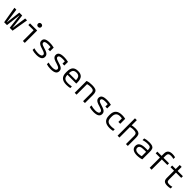

<svg xmlns="http://www.w3.org/2000/svg" viewBox="750 -3230 5699 5699"><g transform="rotate(45 3600.0 -380.0)"><path d="M123 0 35 -520H115L180 -60H184L239 -520H361L416 -60H420L485 -520H565L477 0H357L302 -465H298L243 0Z M910 0V-450H690V-520H990V0ZM934 -614Q902 -614 882.5 -632.5Q863 -651 863 -682Q863 -714 882.5 -732Q902 -750 934 -750Q966 -750 985.5 -732Q1005 -714 1005 -682Q1005 -651 985.5 -632.5Q966 -614 934 -614Z M1479 10Q1429 10 1386.5 3.5Q1344 -3 1302 -16V-88Q1346 -75 1391 -67.5Q1436 -60 1482 -60Q1556 -60 1593 -79.5Q1630 -99 1630 -137Q1630 -157 1616 -173Q1602 -189 1571 -204Q1540 -219 1489 -234Q1416 -254 1372.5 -276Q1329 -298 1309.5 -327Q1290 -356 1290 -396Q1290 -465 1345 -497.5Q1400 -530 1517 -530Q1558 -530 1597.5 -525.5Q1637 -521 1696 -508L1695 -355H1617V-494L1654 -447Q1614 -454 1584.5 -457Q1555 -460 1521 -460Q1443 -460 1406.5 -443.5Q1370 -427 1370 -392Q1370 -372 1384 -356Q1398 -340 1429.5 -326.5Q1461 -313 1513 -298Q1586 -278 1629 -255.5Q1672 -233 1691 -204Q1710 -175 1710 -134Q1710 -61 1653.5 -25.5Q1597 10 1479 10Z M2079 10Q2029 10 1986.5 3.5Q1944 -3 1902 -16V-88Q1946 -75 1991 -67.5Q2036 -60 2082 -60Q2156 -60 2193 -79.5Q2230 -99 2230 -137Q2230 -157 2216 -173Q2202 -189 2171 -204Q2140 -219 2089 -234Q2016 -254 1972.5 -276Q1929 -298 1909.5 -327Q1890 -356 1890 -396Q1890 -465 1945 -497.5Q2000 -530 2117 -530Q2158 -530 2197.5 -525.5Q2237 -521 2296 -508L2295 -355H2217V-494L2254 -447Q2214 -454 2184.5 -457Q2155 -460 2121 -460Q2043 -460 2006.5 -443.5Q1970 -427 1970 -392Q1970 -372 1984 -356Q1998 -340 2029.5 -326.5Q2061 -313 2113 -298Q2186 -278 2229 -255.5Q2272 -233 2291 -204Q2310 -175 2310 -134Q2310 -61 2253.5 -25.5Q2197 10 2079 10Z M2742 10Q2606 10 2540.5 -51.5Q2475 -113 2475 -240V-280Q2475 -409 2529.5 -469.5Q2584 -530 2700 -530Q2816 -530 2870.5 -469.5Q2925 -409 2925 -280V-226H2519V-291H2871L2847 -268V-277Q2847 -376 2813 -419Q2779 -462 2700 -462Q2621 -462 2587 -419Q2553 -376 2553 -277V-243Q2553 -174 2571 -133.5Q2589 -93 2630.5 -75.5Q2672 -58 2743 -58Q2778 -58 2814.5 -62Q2851 -66 2893 -74V-6Q2858 1 2819 5.5Q2780 10 2742 10Z M3085 -498Q3129 -515 3178.5 -522.5Q3228 -530 3290 -530Q3377 -530 3426 -513Q3475 -496 3495 -454.5Q3515 -413 3515 -340V0H3437V-336Q3437 -385 3424.5 -412Q3412 -439 3380 -449.5Q3348 -460 3290 -460Q3261 -460 3236 -457Q3211 -454 3186 -447.5Q3161 -441 3129 -428L3163 -478V0H3085Z M3879 10Q3829 10 3786.5 3.5Q3744 -3 3702 -16V-88Q3746 -75 3791 -67.5Q3836 -60 3882 -60Q3956 -60 3993 -79.5Q4030 -99 4030 -137Q4030 -157 4016 -173Q4002 -189 3971 -204Q3940 -219 3889 -234Q3816 -254 3772.5 -276Q3729 -298 3709.5 -327Q3690 -356 3690 -396Q3690 -465 3745 -497.5Q3800 -530 3917 -530Q3958 -530 3997.5 -525.5Q4037 -521 4096 -508L4095 -355H4017V-494L4054 -447Q4014 -454 3984.5 -457Q3955 -460 3921 -460Q3843 -460 3806.5 -443.5Q3770 -427 3770 -392Q3770 -372 3784 -356Q3798 -340 3829.5 -326.5Q3861 -313 3913 -298Q3986 -278 4029 -255.5Q4072 -233 4091 -204Q4110 -175 4110 -134Q4110 -61 4053.5 -25.5Q3997 10 3879 10Z M4554 10Q4281 10 4281 -240V-280Q4281 -530 4553 -530Q4629 -530 4691 -514V-305H4613V-501L4647 -443Q4622 -451 4593 -455.5Q4564 -460 4533 -460Q4445 -460 4403 -415Q4361 -370 4361 -275V-245Q4361 -178 4380 -137.5Q4399 -97 4442 -78.5Q4485 -60 4556 -60Q4590 -60 4622.5 -64Q4655 -68 4691 -76V-6Q4660 2 4624 6Q4588 10 4554 10Z M5237 -336Q5237 -385 5224.5 -411.5Q5212 -438 5180.5 -449Q5149 -460 5092 -460Q5063 -460 5038 -457.5Q5013 -455 4988.5 -448.5Q4964 -442 4933 -430L4925 -497Q4965 -515 5007 -522.5Q5049 -530 5104 -530Q5185 -530 5231 -513Q5277 -496 5296 -454.5Q5315 -413 5315 -340V0H5237ZM4885 0V-730H4963V0Z M5704 10Q5591 10 5531 -34Q5471 -78 5471 -160Q5471 -246 5538 -286.5Q5605 -327 5746 -327H5857V-260H5743Q5643 -260 5597 -236.5Q5551 -213 5551 -160Q5551 -111 5588.5 -84Q5626 -57 5696 -57Q5734 -57 5773.5 -65Q5813 -73 5838 -86L5823 -43V-338Q5823 -388 5812 -415Q5801 -442 5772.5 -452Q5744 -462 5690 -462Q5658 -462 5628 -459Q5598 -456 5567 -449Q5536 -442 5501 -431V-501Q5540 -515 5588 -522.5Q5636 -530 5693 -530Q5773 -530 5818.5 -513Q5864 -496 5882.5 -454.5Q5901 -413 5901 -340V-22Q5865 -8 5811 1Q5757 10 5704 10Z M6233 0V-430H6055V-500H6233V-597Q6233 -684 6280 -727Q6327 -770 6421 -770Q6452 -770 6484.5 -766Q6517 -762 6545 -754V-683Q6518 -691 6488.5 -695.5Q6459 -700 6431 -700Q6368 -700 6340.5 -675Q6313 -650 6313 -594V-500H6545V-430H6313V0Z M6982 10Q6887 10 6846 -26Q6805 -62 6805 -147V-450H6657V-520H6805V-690H6885V-520H7107V-450H6885V-164Q6885 -105 6909 -82.5Q6933 -60 6997 -60Q7028 -60 7055 -64.5Q7082 -69 7107 -77V-7Q7076 2 7045 6Q7014 10 6982 10Z"/></g></svg>

Font: M PLUS Code Latin Expanded
Style: Regular
Weight: 400
Width: 7
Designer: Coji Morishita
Foundry: UNDERFOREST DESIGN
Version: Version 1.002; ttfautohint (v1.8.3)